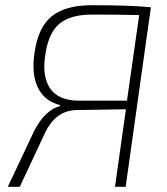

<svg xmlns="http://www.w3.org/2000/svg" viewBox="-20 -718 643 738"><path d="M463 0H422L464 -298Q430 -297 275 -295Q194 -294 153 -207L56 0H10L110 -212Q151 -294 210 -310L211 -314Q151 -329 125.5 -381.5Q100 -434 113 -517Q127 -614 179.5 -656Q232 -698 333 -698Q482 -698 560 -690ZM468 -331 515 -660Q437 -662 334 -662Q253 -662 210.5 -628.5Q168 -595 155 -513Q140 -427 172 -379Q204 -331 284 -331Z"/></svg>

Font: Exo 2.0 Extra Light
Style: Italic
Weight: 250
Italic angle: -8°
Designer: Natanael Gama
Version: Version 1.001;PS 001.001;hotconv 1.0.70;makeotf.lib2.5.58329